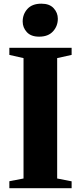

<svg xmlns="http://www.w3.org/2000/svg" viewBox="-20 -996 428 1016"><path d="M104.5 -51.5V-688.5L29.5 -705.5V-743H359V-705.5L282.5 -688.5V-51.5L359 -36.5V0H29.5V-37ZM186.5 -802Q144 -802 122 -826Q100 -850 100 -882Q100 -921 125.2 -948.8Q150.5 -976.5 198.5 -976.5H199.5Q242 -976.5 264 -952.5Q286 -928.5 286 -897Q286 -858 260.5 -830Q235 -802 187.5 -802Z"/></svg>

Font: Merriweather 96pt Black
Style: Regular
Weight: 900
Version: Version 2.100